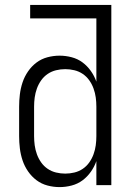

<svg xmlns="http://www.w3.org/2000/svg" viewBox="-20 -755 540 783"><path d="M223 8Q198 8 173.5 1.5Q149 -5 129 -20Q109 -35 94.5 -56Q80 -77 72 -101Q64 -125 61 -150Q58 -175 58 -200V-320Q58 -345 61 -370Q64 -395 72 -419Q80 -443 94.5 -464Q109 -485 129 -500Q149 -515 173.5 -521.5Q198 -528 223 -528Q248 -528 272.5 -521.5Q297 -515 316.5 -500.5Q336 -486 350.5 -465.5Q365 -445 373 -422V-680H103V-735H434V0H373V-98Q365 -75 350.5 -54.5Q336 -34 316.5 -19.5Q297 -5 272.5 1.5Q248 8 223 8ZM246 -47Q265 -47 283.5 -51.5Q302 -56 317.5 -66.5Q333 -77 344 -92.5Q355 -108 361.5 -126Q368 -144 370.5 -162.5Q373 -181 373 -200V-320Q373 -339 370.5 -357.5Q368 -376 361.5 -394Q355 -412 344 -427.5Q333 -443 317.5 -453.5Q302 -464 283.5 -468.5Q265 -473 246 -473Q227 -473 208.5 -468.5Q190 -464 174.5 -453.5Q159 -443 148 -427.5Q137 -412 130.5 -394Q124 -376 121.5 -357.5Q119 -339 119 -320V-200Q119 -181 121.5 -162.5Q124 -144 130.5 -126Q137 -108 148 -92.5Q159 -77 174.5 -66.5Q190 -56 208.5 -51.5Q227 -47 246 -47Z"/></svg>

Font: Iosevka Term Curly Light
Style: Regular
Weight: 300
Designer: Belleve Invis
Foundry: Belleve Invis
Version: Version 32.3.0